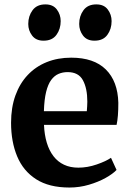

<svg xmlns="http://www.w3.org/2000/svg" viewBox="-20 -828 581 859"><path d="M290.7 11Q199.6 11 141.8 -26Q84 -63 56.8 -128.4Q29.5 -193.8 29.5 -278.5Q29.5 -346.7 48.9 -400.7Q68.4 -454.7 104 -492.4Q139.6 -530.2 189.1 -550.1Q238.6 -570 298.7 -570Q400.1 -570 453.6 -517.1Q507 -464.2 509.4 -368.3Q509.4 -335.8 507.5 -311.7Q505.6 -287.6 501.6 -269.3H176.8Q178.7 -224.7 189.4 -189.3Q200.2 -153.8 219.5 -128.9Q238.7 -104 266.5 -91Q294.2 -77.9 330.6 -77.9Q371.4 -77.9 412.7 -92.2Q453.9 -106.4 476.6 -122L501.4 -67.7Q485.3 -50.4 452.8 -32.2Q420.3 -14 378 -1.5Q335.8 11 290.7 11ZM176.4 -330.6H368.4Q369.2 -340.5 369.9 -351.6Q370.7 -362.7 370.7 -372.8Q370.7 -432.5 351 -468.9Q331.4 -505.4 282.4 -505.4Q260.5 -505.4 241.9 -497.4Q223.3 -489.5 209 -470.2Q194.8 -451 186.4 -417Q178 -383 176.4 -330.6ZM174.2 -646Q140.9 -646 123.7 -668.8Q106.4 -691.5 106.4 -720.8Q106.4 -756.3 125.7 -782.3Q144.9 -808.3 182.7 -808.3H183.7Q217.1 -808.3 234.3 -785.6Q251.5 -762.8 251.5 -733.5Q251.5 -698 232.5 -672Q213.5 -646 175.2 -646ZM402.1 -646Q368.8 -646 351.5 -668.8Q334.3 -691.5 334.3 -720.8Q334.3 -756.3 353.5 -782.3Q372.7 -808.3 410.5 -808.3H411.5Q445 -808.3 462.1 -785.6Q479.3 -762.8 479.3 -733.5Q479.3 -698 460.3 -672Q441.4 -646 403.1 -646Z"/></svg>

Font: Merriweather Light
Style: Regular
Weight: 300
Designer: Eben Sorkin
Foundry: Eben Sorkin
Version: Version 2.100